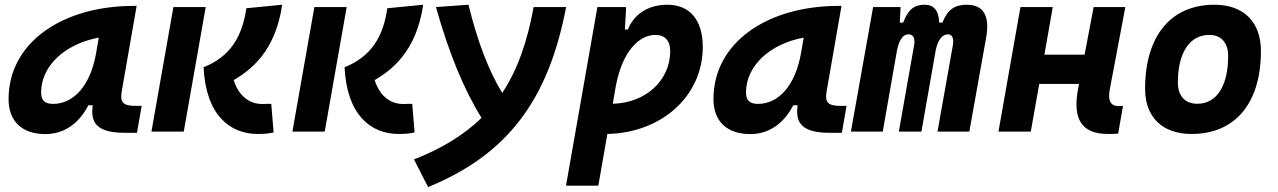

<svg xmlns="http://www.w3.org/2000/svg" viewBox="-20 -547 5313 798"><path d="M168.9 10.3C244.6 10.3 307.6 -32.2 347.2 -109.4H365.2C358.9 -54.2 363.8 4.9 496.1 4.9H549.3L568.8 -106.9H545.4C491.7 -106.9 478 -120.6 485.8 -166.5L547.9 -522.5H535.6C239.3 -522.5 15.6 -370.1 15.6 -135.3C15.6 -43 71.3 10.3 168.9 10.3ZM200.7 -115.2C166.5 -115.2 150.9 -129.9 150.9 -162.1C150.9 -275.4 252.4 -365.2 390.6 -390.6L379.4 -325.7C356 -191.4 286.1 -115.2 200.7 -115.2Z M1050.8 9.8C1080.1 9.8 1097.7 7.8 1117.2 3.4L1107.4 -115.2C1098.6 -115.7 1093.8 -115.2 1087.4 -115.2C1082.5 -114.7 1076.7 -114.7 1067.9 -114.7C1035.6 -114.7 978 -130.4 951.2 -213.9C1021.5 -255.4 1125 -333 1152.8 -527.3L1003.9 -512.7C986.8 -393.6 936 -311 826.2 -267.6C835.4 -68.4 936 9.8 1050.8 9.8ZM609.4 0H743.7L835 -517.6H700.7Z M1636.7 9.8C1666 9.8 1683.6 7.8 1703.1 3.4L1693.4 -115.2C1684.6 -115.7 1679.7 -115.2 1673.3 -115.2C1668.5 -114.7 1662.6 -114.7 1653.8 -114.7C1621.6 -114.7 1564 -130.4 1537.1 -213.9C1607.4 -255.4 1710.9 -333 1738.8 -527.3L1589.8 -512.7C1572.8 -393.6 1522 -311 1412.1 -267.6C1421.4 -68.4 1522 9.8 1636.7 9.8ZM1195.3 0H1329.6L1420.9 -517.6H1286.6Z M1759.3 230.5C2086.9 96.2 2258.3 -127.4 2333 -517.6H2197.8C2171.9 -374 2130.9 -256.8 2067.4 -160.6C2011.2 -252.9 1964.4 -374.5 1927.2 -527.3L1792 -517.6C1845.2 -327.6 1907.7 -175.3 1981.4 -57.1C1909.2 13.2 1817.4 69.8 1700.7 115.7Z M2466.8 224.6 2504.4 9.8C2731.4 4.9 2900.9 -148.9 2900.9 -351.6C2900.9 -463.9 2847.2 -527.3 2753.9 -527.3C2676.3 -527.3 2615.7 -490.2 2589.8 -424.3H2577.1L2582.5 -517.6H2462.9L2332.5 224.6ZM2526.9 -115.7 2539.6 -189.9C2567.9 -338.4 2638.7 -401.9 2704.1 -401.9C2743.2 -401.9 2765.6 -377.9 2765.6 -335C2765.6 -212.4 2663.6 -119.1 2526.9 -115.7Z M3098.6 10.3C3174.3 10.3 3237.3 -32.2 3276.9 -109.4H3294.9C3288.6 -54.2 3293.5 4.9 3425.8 4.9H3479L3498.5 -106.9H3475.1C3421.4 -106.9 3407.7 -120.6 3415.5 -166.5L3477.5 -522.5H3465.3C3168.9 -522.5 2945.3 -370.1 2945.3 -135.3C2945.3 -43 3001 10.3 3098.6 10.3ZM3130.4 -115.2C3096.2 -115.2 3080.6 -129.9 3080.6 -162.1C3080.6 -275.4 3182.1 -365.2 3320.3 -390.6L3309.1 -325.7C3285.6 -191.4 3215.8 -115.2 3130.4 -115.2Z M3723.1 -517.6H3608.9L3516.6 0H3648.9L3708.5 -339.8C3718.3 -382.8 3733.4 -404.3 3755.9 -404.3C3775.9 -404.3 3784.2 -387.7 3779.3 -359.4L3715.8 0H3809.6L3869.6 -340.8C3878.9 -383.3 3897.5 -404.3 3919.9 -404.3C3937.5 -404.3 3945.3 -387.7 3940.4 -359.4L3876.5 0H4008.8L4078.6 -390.6C4094.7 -481 4068.4 -527.3 3997.6 -527.3C3948.7 -527.3 3918 -507.3 3897 -453.1H3883.3C3881.8 -504.4 3860.8 -527.3 3822.3 -527.3C3779.3 -527.3 3753.4 -506.3 3733.9 -453.1H3719.7Z M4129.9 0H4264.2L4299.3 -198.2H4464.8L4460.9 -178.2C4436.5 -49.8 4477.1 9.8 4585.4 9.8C4602.1 9.8 4615.2 9.3 4627.4 8.3L4647.5 -107.4C4641.1 -106.4 4635.3 -106 4629.9 -106C4595.7 -106 4583.5 -128.4 4592.8 -176.8L4657.2 -517.6H4525.4L4487.8 -319.8H4320.8L4355.5 -517.6H4221.2Z M4932.6 9.8C5113.8 9.8 5220.7 -118.2 5220.7 -335C5220.7 -456.1 5148.9 -527.3 5027.3 -527.3C4846.2 -527.3 4739.3 -397.5 4739.3 -177.7C4739.3 -60.1 4811 9.8 4932.6 9.8ZM4956.1 -115.7C4905.3 -115.7 4875.5 -148.4 4875.5 -203.6C4875.5 -328.1 4924.3 -401.9 5006.3 -401.9C5055.7 -401.9 5084.5 -369.1 5084.5 -314C5084.5 -189.5 5036.6 -115.7 4956.1 -115.7Z"/></svg>

Font: Cascadia Code
Style: Bold Italic
Weight: 700
Italic angle: -10°
Monospace: yes
Designer: Aaron Bell
Foundry: Saja Typeworks
Version: Version 2404.023